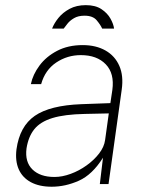

<svg xmlns="http://www.w3.org/2000/svg" viewBox="-20 -698 570 728"><path d="M176 10Q129 10 97 -7.2Q65 -24.5 51 -56.2Q37 -88 42.5 -132Q54.5 -219 112 -258.8Q169.5 -298.5 288.5 -303L398.5 -307L406 -357Q414.5 -419.5 381 -454.2Q347.5 -489 286.5 -489Q235 -489 193 -460.8Q151 -432.5 136 -379H97Q104.5 -415.5 129.8 -449.5Q155 -483.5 196.5 -505.2Q238 -527 293.5 -527Q344 -527 380 -506.5Q416 -486 432.5 -448.2Q449 -410.5 441.5 -358L391.5 0H358.5L370.5 -100Q330 -35.5 279 -12.8Q228 10 176 10ZM186.5 -27Q216 -27 248 -38.8Q280 -50.5 308.2 -70.8Q336.5 -91 355.8 -116Q375 -141 378.5 -167L392.5 -268L301 -266Q225 -264.5 179 -250.5Q133 -236.5 110.2 -208.2Q87.5 -180 80.5 -135Q74 -84 103 -55.5Q132 -27 186.5 -27ZM177.5 -589.5Q185 -609.5 201.5 -630Q218 -650.5 244 -664.5Q270 -678.5 305.5 -678.5Q342 -678.5 364.8 -663.2Q387.5 -648 399 -627.2Q410.5 -606.5 412.5 -589.5H367.5Q361 -604 346.5 -621.2Q332 -638.5 300.5 -638.5Q276.5 -638.5 260.8 -629.2Q245 -620 235.8 -608.2Q226.5 -596.5 221.5 -589.5Z"/></svg>

Font: Public Sans Thin Thin
Style: Italic
Weight: 250
Italic angle: -8°
Version: Version 2.001